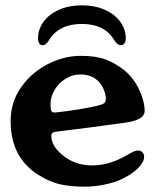

<svg xmlns="http://www.w3.org/2000/svg" viewBox="-20 -692 594 722"><path d="M125 -34Q20 -99 20 -237Q20 -308 59.5 -364Q99 -420 160 -451Q221 -482 284 -482Q340 -482 376.5 -468.5Q413 -455 446 -429Q487 -396 509 -342Q524 -305 524 -276Q524 -260 511 -250Q493 -237 453 -231Q433 -228 320 -213L201 -198Q183 -196 178 -193Q173 -190 173 -181Q173 -143 216 -108Q262 -70 327 -70Q389 -70 453 -106Q457 -108 468 -114.5Q479 -121 486 -123.5Q493 -126 499 -126Q509 -126 515.5 -119.5Q522 -113 522 -102Q522 -88 509 -71Q487 -42 437 -18Q412 -6 373.5 2Q335 10 299 10Q248 10 208 1.5Q168 -7 125 -34ZM189 -269Q279 -279 345 -294Q365 -299 371.5 -304Q378 -309 378 -320Q378 -335 371.5 -352Q365 -369 353 -383Q327 -412 283 -412Q251 -412 225 -395Q199 -378 184.5 -352.5Q170 -327 170 -301Q170 -282 173 -275Q176 -268 189 -269ZM453 -548Q453 -536 448 -529Q443 -522 435 -522Q421 -522 409 -542Q373 -602 288 -602Q202 -602 165 -542Q153 -522 140 -522Q132 -522 127.5 -529Q123 -536 123 -548Q123 -582 144 -610.5Q165 -639 202.5 -655.5Q240 -672 288 -672Q336 -672 373.5 -655.5Q411 -639 432 -610.5Q453 -582 453 -548Z"/></svg>

Font: Raigarh
Style: Bold
Weight: 700
Designer: jaikishan Patel
Foundry: MagicType
Version: Version 1.000